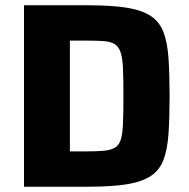

<svg xmlns="http://www.w3.org/2000/svg" viewBox="-20 -708 718 728"><path d="M71 0V-688H312Q404 -688 462 -678.5Q520 -669 553 -646.5Q586 -624 600.5 -584.5Q615 -545 619 -486Q623 -427 623 -344Q623 -261 619 -202Q615 -143 600.5 -103.5Q586 -64 553 -41.5Q520 -19 462 -9.5Q404 0 312 0ZM245 -134H308Q349 -134 375 -136.5Q401 -139 416.5 -148.5Q432 -158 438.5 -180.5Q445 -203 446.5 -242.5Q448 -282 448 -344Q448 -406 446.5 -445.5Q445 -485 438 -507.5Q431 -530 416 -540Q401 -550 375 -552Q349 -554 308 -554H245Z"/></svg>

Font: Saira Thin
Style: Bold
Weight: 700
Version: Version 1.101